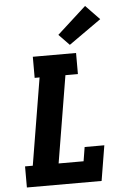

<svg xmlns="http://www.w3.org/2000/svg" viewBox="-64 -1042 728 1088"><g transform="rotate(-5 300.0 -498.0)"><path d="M44 0V-120H88L170 -615H142V-735H388V-615H317L235 -120H377L390 -200H502L469 0ZM357 -784 297 -846 462 -996 541 -914Z"/></g></svg>

Font: Iosevka Curly Slab HvEx
Style: Italic
Weight: 900
Width: 7
Italic angle: -9°
Monospace: yes
Designer: Belleve Invis
Foundry: Belleve Invis
Version: Version 11.1.0; ttfautohint (v1.8.3)